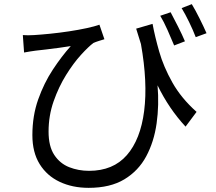

<svg xmlns="http://www.w3.org/2000/svg" viewBox="-20 -839 1040 925"><path d="M802 -780Q817 -752 837.5 -711.5Q858 -671 871 -640L819 -620Q805 -654 787 -694.5Q769 -735 752 -763ZM904 -819Q921 -791 941 -751Q961 -711 975 -679L923 -660Q910 -694 891 -733Q872 -772 855 -800ZM90 -670Q114 -668 144 -670Q177 -672 221.5 -676.5Q266 -681 312.5 -688Q359 -695 398 -703.5Q437 -712 459 -720L483 -650Q473 -647 457 -642Q441 -637 430 -632Q406 -614 370 -574.5Q334 -535 298.5 -478Q263 -421 238.5 -351.5Q214 -282 214 -205Q214 -134 241.5 -92.5Q269 -51 313.5 -33.5Q358 -16 409 -16Q525 -16 591 -91.5Q657 -167 674.5 -304.5Q692 -442 659 -627L636 -701L715 -724Q726 -664 747 -590.5Q768 -517 810.5 -441.5Q853 -366 927 -300L874 -229Q794 -315 739 -428Q747 -333 734.5 -244.5Q722 -156 684.5 -86Q647 -16 579 25Q511 66 407 66Q329 66 267.5 37Q206 8 171 -48.5Q136 -105 136 -188Q136 -281 164 -360Q192 -439 234.5 -503.5Q277 -568 321 -617Q296 -613 263.5 -608.5Q231 -604 200.5 -600.5Q170 -597 152 -595Q138 -593 124.5 -591Q111 -589 96 -586Z"/></svg>

Font: Go Noto Current
Style: Regular
Weight: 400
Designer: Monotype Design Team
Foundry: Monotype Imaging Inc.
Version: Version 2.007; ttfautohint (v1.8) -l 8 -r 50 -G 200 -x 14 -D